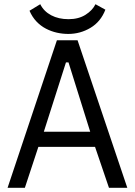

<svg xmlns="http://www.w3.org/2000/svg" viewBox="-20 -891 640 911"><path d="M431 -194H162L98 0H16L250 -700H348L584 0H497ZM188 -266H408L305 -595H293ZM171 -871Q188 -837 223 -818.5Q258 -800 305 -800Q353 -800 386 -821Q419 -842 433 -871L480 -845Q458 -788 409.5 -759Q361 -730 304 -730Q277 -730 250 -736Q223 -742 198 -755Q173 -768 153 -789Q133 -810 120 -840Z"/></svg>

Font: PT Mono
Style: Regular
Weight: 400
Monospace: yes
Designer: A.Korolkova, I.Chaeva
Foundry: ParaType Ltd
Version: Version 1.001W OFL